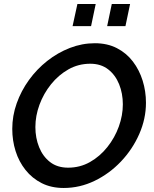

<svg xmlns="http://www.w3.org/2000/svg" viewBox="-20 -930 765 955"><path d="M297 5Q235 5 187.5 -19Q140 -43 107 -84.5Q74 -126 57.5 -178.5Q41 -231 41 -289Q41 -354 63 -416Q85 -478 124 -532Q163 -586 215 -627Q267 -668 327.5 -691.5Q388 -715 452 -715Q514 -715 561.5 -690.5Q609 -666 641 -624Q673 -582 689.5 -529Q706 -476 706 -419Q706 -339 672.5 -263Q639 -187 581.5 -126.5Q524 -66 450.5 -30.5Q377 5 297 5ZM319 -96Q378 -96 427.5 -124Q477 -152 514 -198.5Q551 -245 571 -300.5Q591 -356 591 -411Q591 -465 572.5 -511Q554 -557 518 -585Q482 -613 429 -613Q370 -613 320.5 -585Q271 -557 234 -511Q197 -465 176.5 -409.5Q156 -354 156 -298Q156 -244 174.5 -198Q193 -152 229 -124Q265 -96 319 -96ZM341 -800 365 -910H456L433 -800ZM513 -800 536 -910H627L604 -800Z"/></svg>

Font: Raleway SemiBold
Style: Italic
Weight: 600
Italic angle: -12°
Designer: Matt McInerney, Pablo Impallari, Rodrigo Fuenzalida
Foundry: Matt McInerney, Pablo Impallari, Rodrigo Fuenzalida
Version: Version 4.026